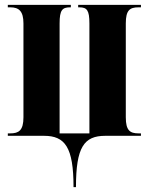

<svg xmlns="http://www.w3.org/2000/svg" viewBox="-20 -556 609 786"><path d="M281 210H291C291 46 324 0 411 0H557V-10H547C512 -10 495 -22 495 -76V-460C495 -514 511 -526 547 -526H557V-536H300V-526H305C336 -526 346 -514 346 -460V-10H224V-460C224 -515 235 -526 267 -526H270V-536H12V-526H22C57 -526 76 -511 76 -460V-76C76 -22 57 -10 22 -10H12V0H160C246 0 281 46 281 210Z"/></svg>

Font: Noto Serif Display ExtraCondensed ExtraBold
Style: Regular
Weight: 800
Width: 2
Designer: Monotype Design Team
Foundry: Monotype Imaging Inc.
Version: Version 2.009